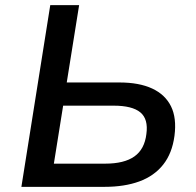

<svg xmlns="http://www.w3.org/2000/svg" viewBox="-20 -725 762 745"><path d="M63 0 175 -705H287L239 -405H443Q520 -405 570.5 -381.5Q621 -358 643.5 -312.5Q666 -267 657 -198Q648 -130 613 -86Q578 -42 520.5 -21Q463 0 386 0ZM189 -90H388Q462 -90 501.5 -118Q541 -146 548 -205Q556 -263 524.5 -289Q493 -315 421 -315H225Z"/></svg>

Font: Nunito Sans 7pt SemiBold
Style: Italic
Weight: 600
Italic angle: -9°
Designer: Vernon Adams
Foundry: Vernon Adams
Version: Version 3.101;gftools[0.9.27]